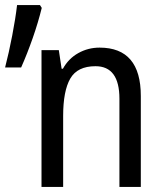

<svg xmlns="http://www.w3.org/2000/svg" viewBox="-20 -734 646 754"><path d="M47 -714Q41 -662 28 -594.5Q15 -527 0 -469H63Q87 -523 108.5 -584.5Q130 -646 144 -703L137 -714ZM227 -464H222L211 -537H143V0H228V-279Q228 -377 256 -425.5Q284 -474 355 -474Q449 -474 449 -346V0H533V-357Q533 -547 371 -547Q326 -547 287.5 -525.5Q249 -504 227 -464Z"/></svg>

Font: Noto Sans UI SemiCondensed
Style: Regular
Weight: 400
Width: 4
Designer: Monotype Design Team
Foundry: Monotype Imaging Inc.
Version: 1.001